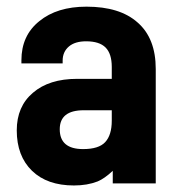

<svg xmlns="http://www.w3.org/2000/svg" viewBox="-20 -551 541 582"><path d="M397 -482.9Q452.1 -435.1 452.1 -341.8V4.9H321.8V-33.2Q296.9 -9.8 275.9 -1Q244.6 11.2 204.1 11.2Q123 11.2 77.1 -33.2Q30.8 -78.1 30.8 -155.8Q30.8 -228.5 80.1 -270Q128.9 -312 213.9 -312H318.8V-348.1Q318.8 -388.2 300 -407Q281.2 -425.8 241.2 -425.8Q207.5 -425.8 189 -410.2Q169.9 -394 169.9 -367.2V-358.9H44.9V-368.2Q44.9 -443.4 99.1 -486.8Q152.8 -530.8 242.2 -530.8Q343.3 -530.8 397 -482.9ZM298.8 -120.1Q318.8 -141.6 318.8 -185.1V-216.8H233.9Q161.1 -216.8 161.1 -159.2Q161.1 -99.1 231.9 -99.1Q279.3 -99.1 298.8 -120.1Z"/></svg>

Font: D-DIN-PRO ExtraBold
Style: Bold
Weight: 800
Designer: Charles Nix
Foundry: CyberFei
Version: Version 1.000;hotconv 1.0.109;makeotfexe 2.5.65596